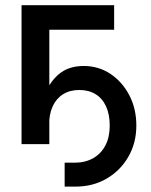

<svg xmlns="http://www.w3.org/2000/svg" viewBox="-20 -542 568 722"><path d="M223.1 159.7V69.8H260.3Q300.8 69.8 330.6 52.7Q360.4 35.6 376.5 4.6Q392.6 -26.4 392.6 -69.8Q392.6 -111.8 378.9 -141.8Q365.2 -171.9 339.6 -187.7Q314 -203.6 278.3 -203.6Q242.7 -203.6 217.3 -187.7Q191.9 -171.9 178.2 -142.3Q164.6 -112.8 164.6 -71.3H128.9Q128.9 -128.9 146.2 -179.7Q163.6 -230.5 200.2 -262.2Q236.8 -293.9 294.9 -293.9Q350.6 -293.9 395.3 -264.2Q439.9 -234.4 466.3 -183.8Q492.7 -133.3 492.7 -69.8Q492.7 -4.4 462.6 47.6Q432.6 99.6 381.1 129.6Q329.6 159.7 264.2 159.7ZM409.2 -522.5V-430.2H165.5V0H61V-522.5Z"/></svg>

Font: Inter 28pt Medium
Style: Regular
Weight: 500
Designer: Rasmus Andersson
Foundry: rsms
Version: Version 4.001;git-66647c0bb